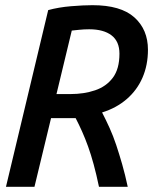

<svg xmlns="http://www.w3.org/2000/svg" viewBox="-20 -721 600 741"><path d="M3 0 166 -682Q206 -693 254 -697Q302 -701 337 -701Q446 -701 498.5 -654Q551 -607 551 -529Q551 -470 530 -421.5Q509 -373 469 -338.5Q429 -304 374 -287Q389 -258 403 -227Q417 -196 428.5 -161.5Q440 -127 451.5 -87Q463 -47 473 0H362Q352 -48 341.5 -86.5Q331 -125 320 -155.5Q309 -186 297 -213Q285 -240 272 -265H177L113 0ZM198 -358H253Q304 -358 347 -372.5Q390 -387 415.5 -421Q441 -455 441 -514Q441 -561 410.5 -584.5Q380 -608 324 -608Q304 -608 285.5 -606Q267 -604 257 -603Z"/></svg>

Font: Ubuntu Sans Mono Medium
Style: Italic
Weight: 500
Italic angle: -13.5°
Monospace: yes
Designer: Dalton Maag Ltd
Foundry: Dalton Maag Ltd
Version: Version 1.006